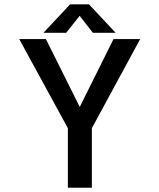

<svg xmlns="http://www.w3.org/2000/svg" viewBox="-20 -884 750 904"><path d="M299.5 0V-280.5L70.5 -700H196L355.5 -380.5L514.5 -700H640L412.5 -280.5V0ZM524.5 -729.5H417.5L355 -809.5L291.5 -729.5H184.5L310 -863.5H399Z"/></svg>

Font: League Mono Medium
Style: Regular
Weight: 500
Width: 6
Designer: Tyler Finck
Foundry: The League of Moveable Type / Tyler Finck
Version: Version 2.300;RELEASE